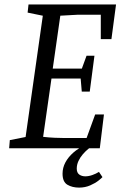

<svg xmlns="http://www.w3.org/2000/svg" viewBox="-20 -668 548 865"><path d="M21.2 0 24.3 -36.8 95.3 -50.8 172.9 -597.2 104.4 -611.2 108.5 -648H502.8L482 -491.7H434.1V-601.7H331.6L251.7 -597.3L217.6 -358.8H348.7L369.9 -416.9H405.5L384.3 -255.2H348.4L343.4 -314.1H211.9L174.3 -51.5Q200.7 -48.4 226.6 -47.3Q252.5 -46.3 266.4 -46.3H370.2L408.7 -152.3H448.3L429.6 0ZM336.2 177.2Q305.5 177.2 283.7 164.3Q261.8 151.4 261.8 114.4Q261.8 87.7 274.6 63.7Q287.4 39.8 310.2 19.7Q333 -0.3 362.7 -13.7H401.5Q391.7 -8.5 378.6 2.2Q365.5 12.8 353.4 26.7Q341.2 40.7 333.5 57.3Q325.8 74 325.8 91.5Q325.8 110.2 337 118.3Q348.3 126.4 364.2 126.4Q379.6 126.4 396.2 120.5Q412.7 114.7 425.9 106.4L441.6 129.9Q438.4 133.9 423.8 145.6Q409.1 157.2 386.3 167.2Q363.4 177.2 336.2 177.2Z"/></svg>

Font: Faustina Light
Style: Italic
Weight: 300
Italic angle: -8°
Designer: Alfonso Garcia
Foundry: http://www.omnibus-type.com
Version: Version 1.200